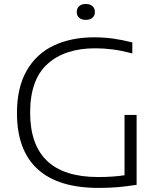

<svg xmlns="http://www.w3.org/2000/svg" viewBox="-20 -936 801 962"><path d="M664.5 -360V-10Q610 -1.5 566.8 2Q523.5 5.5 473.5 5.5Q271 5.5 168 -89Q65 -183.5 65 -369.5Q65 -497.5 113.8 -582.2Q162.5 -667 249.5 -708Q336.5 -749 452.5 -749Q500 -749 545.8 -742.8Q591.5 -736.5 643 -723.5V-668Q590 -682.5 545.2 -688.2Q500.5 -694 457 -694Q305 -694 218 -615.5Q131 -537 131 -372Q131 -49 471.5 -49Q547 -49 604 -58V-360ZM364.5 -876Q364.5 -894 376.5 -905Q388.5 -916 410 -916Q431.5 -916 443.5 -905Q455.5 -894 455.5 -876Q455.5 -858 443.5 -847.2Q431.5 -836.5 410 -836.5Q388.5 -836.5 376.5 -847.2Q364.5 -858 364.5 -876Z"/></svg>

Font: Encode Sans Expanded Light
Style: Regular
Weight: 300
Width: 7
Designer: Multiple Designers
Foundry: Impallari Type
Version: Version 2.000